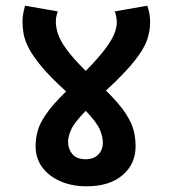

<svg xmlns="http://www.w3.org/2000/svg" viewBox="-20 -652 603 674"><path d="M456 -139Q456 -76 410 -37Q364 2 284 2Q233 2 192.5 -15.5Q152 -33 128.5 -64.5Q105 -96 105 -139Q105 -164 111.5 -190Q118 -216 140.5 -249.5Q163 -283 212 -331Q158 -380 127 -417Q96 -454 81.5 -482Q67 -510 63 -532.5Q59 -555 59 -577Q59 -591 61.5 -604.5Q64 -618 68 -632L183 -612Q176 -593 176 -576Q176 -556 183.5 -533Q191 -510 213 -479.5Q235 -449 281 -403Q326 -449 349.5 -480.5Q373 -512 381.5 -534Q390 -556 390 -574Q390 -591 383 -612L497 -632Q502 -617 504.5 -604Q507 -591 507 -574Q507 -544 496.5 -512.5Q486 -481 453 -439Q420 -397 352 -334Q400 -287 422 -252.5Q444 -218 450 -191Q456 -164 456 -139ZM219 -154Q219 -129 234 -111Q249 -93 281 -93Q309 -93 325 -109.5Q341 -126 341 -151Q341 -172 330.5 -197Q320 -222 281 -263Q241 -222 230 -197.5Q219 -173 219 -154Z"/></svg>

Font: Noto Sans SemiBold
Style: Regular
Weight: 600
Designer: Monotype Design Team
Foundry: Monotype Imaging Inc.
Version: Version 2.007